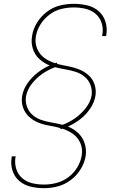

<svg xmlns="http://www.w3.org/2000/svg" viewBox="-20 -843 616 1006"><path d="M211 143Q247 143 283 133.5Q319 124 350.5 100.5Q382 77 402.5 43.5Q423 10 429 -26Q434 -60 423.5 -92Q413 -124 389.5 -146Q366 -168 336 -180Q370 -195 400.5 -218.5Q431 -242 452.5 -274Q474 -306 480 -340Q485 -372 475.5 -400.5Q466 -429 444.5 -448.5Q423 -468 395.5 -479Q368 -490 338.5 -495.5Q309 -501 280 -508L278 -515Q274 -513 269 -512Q238 -521 212.5 -539.5Q187 -558 174.5 -588.5Q162 -619 168 -652Q173 -685 192 -715Q211 -745 239.5 -766.5Q268 -788 301 -796Q334 -804 366 -804Q398 -804 428 -797Q458 -790 481 -770.5Q504 -751 513 -721Q522 -691 516 -660Q516 -657 515 -654H536Q537 -657 537 -660Q543 -696 532.5 -729.5Q522 -763 496.5 -785Q471 -807 436.5 -815Q402 -823 366 -823Q330 -823 293.5 -814Q257 -805 225.5 -781Q194 -757 173.5 -723.5Q153 -690 148 -654Q142 -620 152 -588Q162 -556 186 -534Q210 -512 240 -500Q206 -485 176 -461.5Q146 -438 124 -406.5Q102 -375 96 -340Q91 -309 100.5 -280.5Q110 -252 131.5 -232Q153 -212 180 -201Q207 -190 237 -185Q267 -180 296 -172L297 -166Q302 -167 307 -169Q338 -159 363.5 -140.5Q389 -122 401.5 -92Q414 -62 408 -28Q403 4 384.5 34.5Q366 65 337.5 86Q309 107 276 115.5Q243 124 211 124Q179 124 149 117Q119 110 96.5 90.5Q74 71 65 41.5Q56 12 61 -19Q62 -22 63 -24H42Q41 -21 41 -18Q35 17 45.5 50.5Q56 84 81.5 105.5Q107 127 141 135Q175 143 211 143ZM308 -189Q281 -196 253.5 -200.5Q226 -205 199.5 -213.5Q173 -222 152.5 -239Q132 -256 122 -282Q112 -308 116 -337Q122 -372 146 -403Q170 -434 201.5 -456Q233 -478 269 -491Q295 -484 322.5 -479.5Q350 -475 376.5 -466.5Q403 -458 423.5 -441Q444 -424 454 -398Q464 -372 460 -343Q454 -308 429.5 -277Q405 -246 374 -224Q343 -202 308 -189Z"/></svg>

Font: Iosevka Sparkle Thin Oblique
Style: Regular
Weight: 100
Italic angle: -9°
Designer: Belleve Invis
Foundry: Belleve Invis
Version: Version 4.5.0; ttfautohint (v1.8.3)